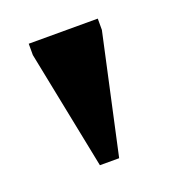

<svg xmlns="http://www.w3.org/2000/svg" viewBox="-66 -738 337 375"><g transform="rotate(-20 103.0 -550.0)"><path d="M81.5 -414.5 32 -661.5V-685H175.5V-661.5L121.5 -414.5Z"/></g></svg>

Font: Newsreader 36pt
Style: Bold
Weight: 700
Designer: Hugues Gentile
Foundry: Production Type
Version: Version 1.003